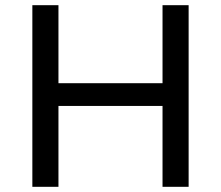

<svg xmlns="http://www.w3.org/2000/svg" viewBox="-20 -720 852 740"><path d="M606.4 -700H707V0H606.4ZM104.7 -700H205.3V0H104.7ZM196 -399.3H614.9V-311.7H196Z"/></svg>

Font: iiserrat Thin
Style: Regular
Weight: 100
Designer: Akira Ohta
Foundry: Akira Ohta
Version: Version 1.200;Glyphs 3.3.1 (3343)